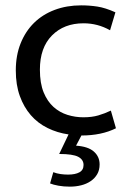

<svg xmlns="http://www.w3.org/2000/svg" viewBox="-20 -497 482 717"><path d="M291 -59Q323 -59 347 -66Q371 -73 394 -84L413 -18Q359 9 284 9L264 47Q309 50 330.5 69Q352 88 352 117Q352 138 343 153.5Q334 169 318.5 179.5Q303 190 283 195Q263 200 241 200Q218 200 198.5 196.5Q179 193 167 188L179 146Q192 151 206 153Q220 155 234 155Q261 155 276.5 146.5Q292 138 292 119Q292 99 272 88.5Q252 78 201 78L236 5Q194 -1 157.5 -19Q121 -37 95 -67Q69 -97 54 -138.5Q39 -180 39 -234Q39 -290 57 -335Q75 -380 107 -411.5Q139 -443 184 -460Q229 -477 283 -477Q314 -477 343.5 -472.5Q373 -468 411 -451L391 -384Q345 -410 292 -410Q219 -410 174 -364.5Q129 -319 129 -237Q129 -186 143 -152Q157 -118 180 -97.5Q203 -77 232 -68Q261 -59 291 -59Z"/></svg>

Font: Mukta Vaani
Style: Regular
Weight: 400
Designer: Noopur Datye, Girish Dalvi, Yashodeep Gholap, Pallavi Karambelkar
Foundry: Ek Type
Version: Version 2.538;PS 1.000;hotconv 16.6.51;makeotf.lib2.5.65220;